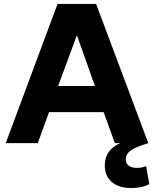

<svg xmlns="http://www.w3.org/2000/svg" viewBox="-20 -724 779 971"><path d="M561 0 504 -157H228L171 0H9L271 -704H466L730 0ZM274 -289H460L369 -546ZM643 227Q581 227 545.5 196.5Q510 166 510 114Q510 55 551.5 22Q593 -11 665 -22L730 0Q666 19 641 37Q616 55 616 82Q616 103 631 114Q646 125 672 125Q698 125 719 116L735 207Q699 227 643 227Z"/></svg>

Font: Prodigy Sans
Style: Bold
Weight: 700
Designer: Wei Huang
Foundry: Wei Huang
Version: Version 1.003; ttfautohint (v1.8.3)